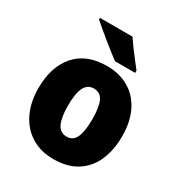

<svg xmlns="http://www.w3.org/2000/svg" viewBox="-182 -890 956 1023"><g transform="rotate(30 296.5 -378.0)"><path d="M553 -278Q553 -193 524.5 -128Q496 -63 438.5 -26.5Q381 10 295 10Q216 10 158 -26.5Q100 -63 69 -128Q38 -193 38 -278Q38 -409 104.5 -486Q171 -563 298 -563Q373 -563 430.5 -530Q488 -497 520.5 -433Q553 -369 553 -278ZM221 -277Q221 -205 238.5 -167Q256 -129 297 -129Q337 -129 353.5 -167Q370 -205 370 -278Q370 -350 353.5 -387Q337 -424 296 -424Q257 -424 239 -387.5Q221 -351 221 -277ZM335 -766Q349 -745 369.5 -717Q390 -689 410.5 -663Q431 -637 444 -620V-606H320Q303 -618 278 -638Q253 -658 225.5 -680Q198 -702 174 -722.5Q150 -743 135 -756V-766Z"/></g></svg>

Font: Noto Sans Gurmukhi UI SemiCondensed Black
Style: Regular
Weight: 900
Width: 4
Designer: Jelle Bosma - Monotype Design Team
Foundry: Monotype Imaging Inc.
Version: Version 2.004; ttfautohint (v1.8.4.7-5d5b)